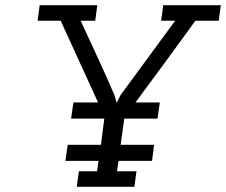

<svg xmlns="http://www.w3.org/2000/svg" viewBox="-20 -720 871 740"><path d="M566 -100H437L431 -60H506L498 0H276L284 -60H354L360 -100H232L241 -162H369L382 -263H254L263 -325H358L214 -640H125L133 -700H355L347 -640H291Q324 -568 357 -497Q390 -426 421 -354L429 -325H430L445 -354L655 -640H601L609 -700H831L823 -640H733Q675 -560 617.5 -481.5Q560 -403 502 -325H596L587 -263H459L445 -162H574Z"/></svg>

Font: Josefin Slab SemiBold
Style: Italic
Weight: 600
Italic angle: -12°
Designer: Santiago Orozco
Foundry: Typemade
Version: Version 2.000